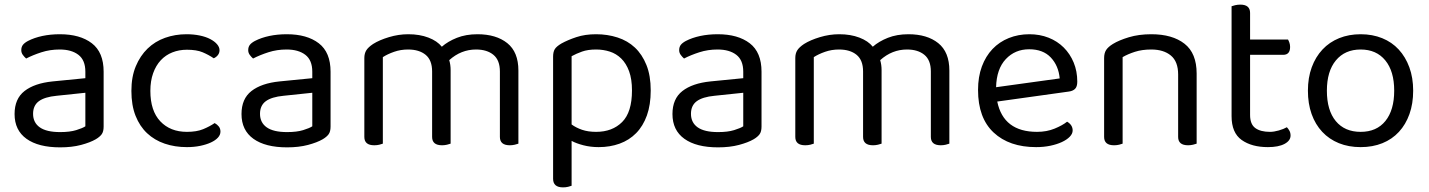

<svg xmlns="http://www.w3.org/2000/svg" viewBox="-20 -623 6178 830"><path d="M240 -52Q282 -52 309.5 -60.5Q337 -69 349 -77V-222L225 -209Q173 -204 148 -185.5Q123 -167 123 -131Q123 -93 152 -72.5Q181 -52 240 -52ZM239 -475Q326 -475 377 -436Q428 -397 428 -313V-76Q428 -54 419.5 -42.5Q411 -31 394 -21Q370 -7 330.5 3.5Q291 14 240 14Q146 14 94.5 -23Q43 -60 43 -130Q43 -196 86 -229.5Q129 -263 207 -271L349 -285V-313Q349 -363 319 -386Q289 -409 238 -409Q196 -409 159 -397Q122 -385 93 -370Q85 -377 78.5 -386Q72 -395 72 -406Q72 -420 79 -429Q86 -438 101 -446Q128 -460 163 -467.5Q198 -475 239 -475Z M788 -408Q754 -408 725 -396.5Q696 -385 675 -362.5Q654 -340 642 -306.5Q630 -273 630 -230Q630 -144 673 -98.5Q716 -53 788 -53Q830 -53 858 -64.5Q886 -76 908 -91Q919 -85 926 -76Q933 -67 933 -54Q933 -40 922 -28Q911 -16 891.5 -7Q872 2 845.5 7.5Q819 13 788 13Q736 13 692 -2Q648 -17 616 -47Q584 -77 566 -122.5Q548 -168 548 -230Q548 -291 567 -336.5Q586 -382 618 -413Q650 -444 693.5 -459.5Q737 -475 786 -475Q817 -475 843.5 -469.5Q870 -464 889 -454Q908 -444 918.5 -431.5Q929 -419 929 -406Q929 -394 922 -385Q915 -376 904 -371Q882 -386 856 -397Q830 -408 788 -408Z M1221 -52Q1263 -52 1290.5 -60.5Q1318 -69 1330 -77V-222L1206 -209Q1154 -204 1129 -185.5Q1104 -167 1104 -131Q1104 -93 1133 -72.5Q1162 -52 1221 -52ZM1220 -475Q1307 -475 1358 -436Q1409 -397 1409 -313V-76Q1409 -54 1400.5 -42.5Q1392 -31 1375 -21Q1351 -7 1311.5 3.5Q1272 14 1221 14Q1127 14 1075.5 -23Q1024 -60 1024 -130Q1024 -196 1067 -229.5Q1110 -263 1188 -271L1330 -285V-313Q1330 -363 1300 -386Q1270 -409 1219 -409Q1177 -409 1140 -397Q1103 -385 1074 -370Q1066 -377 1059.5 -386Q1053 -395 1053 -406Q1053 -420 1060 -429Q1067 -438 1082 -446Q1109 -460 1144 -467.5Q1179 -475 1220 -475Z M2141 -314Q2141 -363 2113 -386Q2085 -409 2038 -409Q1973 -409 1922 -363Q1928 -343 1928 -320V-2Q1923 0 1912.5 2.5Q1902 5 1891 5Q1848 5 1848 -31V-314Q1848 -363 1820 -386Q1792 -409 1744 -409Q1712 -409 1683.5 -399Q1655 -389 1635 -376V-2Q1630 0 1620 2.5Q1610 5 1598 5Q1555 5 1555 -31V-372Q1555 -392 1563.5 -405.5Q1572 -419 1593 -433Q1620 -450 1661.5 -462.5Q1703 -475 1745 -475Q1794 -475 1832 -460.5Q1870 -446 1890 -421Q1916 -444 1955 -459.5Q1994 -475 2044 -475Q2125 -475 2173 -436.5Q2221 -398 2221 -318V-2Q2216 0 2205.5 2.5Q2195 5 2184 5Q2141 5 2141 -31V-314Z M2568 13Q2533 13 2502 5Q2471 -3 2451 -14V180Q2446 182 2436 184.5Q2426 187 2414 187Q2371 187 2371 150V-378Q2371 -398 2378 -410Q2385 -422 2407 -435Q2434 -450 2471.5 -462.5Q2509 -475 2557 -475Q2606 -475 2649.5 -461Q2693 -447 2724.5 -417.5Q2756 -388 2774.5 -342Q2793 -296 2793 -232Q2793 -170 2776.5 -124Q2760 -78 2730 -47.5Q2700 -17 2658.5 -2Q2617 13 2568 13ZM2557 -53Q2627 -53 2669.5 -95.5Q2712 -138 2712 -232Q2712 -281 2699.5 -315Q2687 -349 2665.5 -370Q2644 -391 2616 -400Q2588 -409 2557 -409Q2521 -409 2496 -400Q2471 -391 2451 -380V-85Q2470 -71 2496 -62Q2522 -53 2557 -53Z M3084 -52Q3126 -52 3153.5 -60.5Q3181 -69 3193 -77V-222L3069 -209Q3017 -204 2992 -185.5Q2967 -167 2967 -131Q2967 -93 2996 -72.5Q3025 -52 3084 -52ZM3083 -475Q3170 -475 3221 -436Q3272 -397 3272 -313V-76Q3272 -54 3263.5 -42.5Q3255 -31 3238 -21Q3214 -7 3174.5 3.5Q3135 14 3084 14Q2990 14 2938.5 -23Q2887 -60 2887 -130Q2887 -196 2930 -229.5Q2973 -263 3051 -271L3193 -285V-313Q3193 -363 3163 -386Q3133 -409 3082 -409Q3040 -409 3003 -397Q2966 -385 2937 -370Q2929 -377 2922.5 -386Q2916 -395 2916 -406Q2916 -420 2923 -429Q2930 -438 2945 -446Q2972 -460 3007 -467.5Q3042 -475 3083 -475Z M4004 -314Q4004 -363 3976 -386Q3948 -409 3901 -409Q3836 -409 3785 -363Q3791 -343 3791 -320V-2Q3786 0 3775.5 2.5Q3765 5 3754 5Q3711 5 3711 -31V-314Q3711 -363 3683 -386Q3655 -409 3607 -409Q3575 -409 3546.5 -399Q3518 -389 3498 -376V-2Q3493 0 3483 2.5Q3473 5 3461 5Q3418 5 3418 -31V-372Q3418 -392 3426.5 -405.5Q3435 -419 3456 -433Q3483 -450 3524.5 -462.5Q3566 -475 3608 -475Q3657 -475 3695 -460.5Q3733 -446 3753 -421Q3779 -444 3818 -459.5Q3857 -475 3907 -475Q3988 -475 4036 -436.5Q4084 -398 4084 -318V-2Q4079 0 4068.5 2.5Q4058 5 4047 5Q4004 5 4004 -31V-314Z M4291 -184Q4318 -53 4463 -53Q4505 -53 4539 -67Q4573 -81 4593 -97Q4617 -83 4617 -59Q4617 -45 4604.5 -32Q4592 -19 4570.5 -9Q4549 1 4520.5 7Q4492 13 4459 13Q4343 13 4275.5 -50Q4208 -113 4208 -234Q4208 -291 4224.5 -335.5Q4241 -380 4270.5 -411Q4300 -442 4341 -458.5Q4382 -475 4430 -475Q4475 -475 4513 -460Q4551 -445 4578.5 -417.5Q4606 -390 4621.5 -352.5Q4637 -315 4637 -270Q4637 -248 4627 -238.5Q4617 -229 4599 -227ZM4429 -410Q4368 -410 4328 -367.5Q4288 -325 4286 -246L4561 -284Q4556 -339 4522.5 -374.5Q4489 -410 4429 -410Z M5073 -301Q5073 -357 5041.5 -383Q5010 -409 4957 -409Q4917 -409 4886 -399Q4855 -389 4833 -376V-2Q4828 0 4818 2.5Q4808 5 4796 5Q4753 5 4753 -31V-372Q4753 -393 4761.5 -406.5Q4770 -420 4791 -433Q4817 -449 4860 -462Q4903 -475 4957 -475Q5048 -475 5100.5 -434Q5153 -393 5153 -305V-2Q5148 0 5137.5 2.5Q5127 5 5116 5Q5073 5 5073 -31V-301Z M5461 13Q5391 13 5347.5 -18Q5304 -49 5304 -121V-596Q5309 -598 5319.5 -600.5Q5330 -603 5342 -603Q5384 -603 5384 -567V-452H5548Q5551 -447 5554 -438.5Q5557 -430 5557 -420Q5557 -386 5527 -386H5384V-126Q5384 -86 5406.5 -69.5Q5429 -53 5470 -53Q5487 -53 5508 -59Q5529 -65 5543 -73Q5549 -67 5554 -58Q5559 -49 5559 -37Q5559 -15 5533 -1Q5507 13 5461 13Z M6089 -231Q6089 -175 6073 -130Q6057 -85 6027.5 -53Q5998 -21 5956 -4Q5914 13 5862 13Q5810 13 5768 -4Q5726 -21 5696 -53Q5666 -85 5650 -130Q5634 -175 5634 -231Q5634 -287 5650.5 -332Q5667 -377 5697 -409Q5727 -441 5769 -458Q5811 -475 5862 -475Q5913 -475 5955 -458Q5997 -441 6026.5 -409Q6056 -377 6072.5 -332Q6089 -287 6089 -231ZM5862 -409Q5794 -409 5755 -362Q5716 -315 5716 -231Q5716 -146 5754.5 -99.5Q5793 -53 5862 -53Q5931 -53 5969 -100Q6007 -147 6007 -231Q6007 -315 5968.5 -362Q5930 -409 5862 -409Z"/></svg>

Font: Baloo Thambi 2
Style: Regular
Weight: 400
Designer: Aadarsh Rajan and Ek Type
Foundry: Ek Type
Version: Version 1.640;hotconv 1.0.111;makeotfexe 2.5.65597; ttfautoh